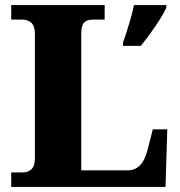

<svg xmlns="http://www.w3.org/2000/svg" viewBox="-20 -734 707 754"><path d="M24 0V-57H72Q89 -57 103 -69Q117 -81 117 -113V-599Q117 -633 102.5 -645Q88 -657 68 -657H24V-714H391V-657H345Q321 -657 310 -645Q299 -633 299 -602V-65H480Q511 -65 530.5 -85.5Q550 -106 561 -151L580 -226H637L630 0ZM463 -567Q470 -586 478.5 -612.5Q487 -639 494.5 -666Q502 -693 506 -714H633V-704Q624 -683 607 -656.5Q590 -630 570.5 -603Q551 -576 533 -554H463Z"/></svg>

Font: Noto Serif Tamil ExtraBold
Style: Italic
Weight: 800
Italic angle: -12°
Designer: Indian Type Foundry, Tom Grace, and the Monotype Design Team
Foundry: Monotype Imaging Inc.
Version: Version 2.003; ttfautohint (v1.8.4.7-5d5b)